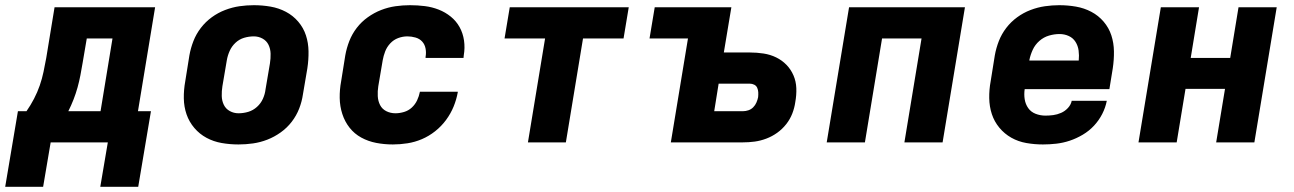

<svg xmlns="http://www.w3.org/2000/svg" viewBox="-61 -548 4981 739"><path d="M-41 171 8 -120H41Q57 -143 70 -168Q83 -193 92 -219Q101 -245 106.5 -271.5Q112 -298 117 -325L149 -520H536L470 -120H520L471 171H325L354 0H134L105 171ZM202 -120H326L372 -400H273L257 -306Q253 -282 248.5 -258.5Q244 -235 237.5 -211.5Q231 -188 222 -165Q213 -142 202 -120Z M857 8Q824 8 792.5 2.5Q761 -3 734 -17.5Q707 -32 687 -55.5Q667 -79 657 -108Q647 -137 646.5 -169.5Q646 -202 652 -235L668 -335Q673 -363 683.5 -390Q694 -417 712 -440.5Q730 -464 754 -481.5Q778 -499 805.5 -509.5Q833 -520 860.5 -524Q888 -528 916 -528Q949 -528 980.5 -522.5Q1012 -517 1039.5 -502.5Q1067 -488 1087 -464.5Q1107 -441 1116.5 -412Q1126 -383 1126.5 -350.5Q1127 -318 1122 -285L1105 -185Q1101 -157 1090.5 -130Q1080 -103 1062 -79.5Q1044 -56 1019.5 -38.5Q995 -21 968 -10.5Q941 0 913 4Q885 8 857 8ZM857 -112Q876 -112 894.5 -117.5Q913 -123 928 -136.5Q943 -150 951 -168Q959 -186 961 -204L978 -304Q981 -323 980.5 -341.5Q980 -360 972.5 -375.5Q965 -391 949.5 -399.5Q934 -408 916 -408Q897 -408 878.5 -402.5Q860 -397 845.5 -383.5Q831 -370 823 -352Q815 -334 812 -316L795 -216Q792 -197 792.5 -178.5Q793 -160 800.5 -144.5Q808 -129 823.5 -120.5Q839 -112 857 -112Z M1451 8Q1418 8 1387 2Q1356 -4 1329.5 -18.5Q1303 -33 1284.5 -56.5Q1266 -80 1256.5 -109.5Q1247 -139 1246.5 -171Q1246 -203 1252 -235L1268 -335Q1273 -363 1283.5 -390Q1294 -417 1312 -440.5Q1330 -464 1354.5 -481.5Q1379 -499 1406 -509.5Q1433 -520 1461 -524Q1489 -528 1517 -528Q1546 -528 1574 -524.5Q1602 -521 1627.5 -511Q1653 -501 1674 -484Q1695 -467 1708 -443.5Q1721 -420 1725 -392Q1729 -364 1724 -335L1723 -325H1577V-329Q1580 -345 1577 -361Q1574 -377 1564 -388Q1554 -399 1538.5 -403.5Q1523 -408 1507 -408Q1489 -408 1471.5 -401.5Q1454 -395 1441 -381Q1428 -367 1421.5 -350Q1415 -333 1412 -316L1395 -216Q1392 -197 1393 -178Q1394 -159 1402 -143.5Q1410 -128 1426 -120Q1442 -112 1461 -112Q1477 -112 1494 -117Q1511 -122 1524 -134Q1537 -146 1544.5 -162Q1552 -178 1555 -194V-195H1701V-193Q1696 -165 1685 -138Q1674 -111 1656 -86.5Q1638 -62 1614 -43Q1590 -24 1563 -12.5Q1536 -1 1507.5 3.5Q1479 8 1451 8Z M1971 0 2037 -400H1881L1901 -520H2359L2339 -400H2183L2117 0Z M2521 0 2587 -400H2439L2459 -520H2754L2725 -346H2825Q2852 -346 2878 -342Q2904 -338 2926.5 -327Q2949 -316 2966 -298.5Q2983 -281 2993 -258Q3003 -235 3004 -208.5Q3005 -182 3000 -155Q2997 -133 2988.5 -111Q2980 -89 2965 -70Q2950 -51 2930.5 -37Q2911 -23 2888.5 -14.5Q2866 -6 2843.5 -3Q2821 0 2798 0ZM2799 -120Q2809 -120 2819.5 -123.5Q2830 -127 2838 -135Q2846 -143 2850.5 -153.5Q2855 -164 2857 -174Q2858 -184 2857.5 -193Q2857 -202 2853.5 -210Q2850 -218 2842 -222Q2834 -226 2825 -226H2705L2688 -120Z M3121 0 3207 -520H3653L3567 0H3420L3486 -400H3334L3268 0Z M3953 8Q3921 8 3889.5 2.5Q3858 -3 3831.5 -18Q3805 -33 3785.5 -56.5Q3766 -80 3756.5 -109Q3747 -138 3746.5 -170.5Q3746 -203 3752 -235L3768 -335Q3773 -363 3783.5 -390Q3794 -417 3812 -440.5Q3830 -464 3854 -481.5Q3878 -499 3905.5 -509.5Q3933 -520 3961 -524Q3989 -528 4016 -528Q4049 -528 4080.5 -522.5Q4112 -517 4139.5 -502.5Q4167 -488 4187 -464.5Q4207 -441 4216.5 -412Q4226 -383 4226.5 -350.5Q4227 -318 4222 -285L4209 -205H3883Q3880 -185 3883 -166Q3886 -147 3896.5 -132Q3907 -117 3925 -110Q3943 -103 3963 -103Q3978 -103 3993 -105Q4008 -107 4023 -113.5Q4038 -120 4049.5 -132.5Q4061 -145 4064 -160H4199Q4194 -134 4181.5 -109.5Q4169 -85 4150 -64.5Q4131 -44 4106.5 -29.5Q4082 -15 4056.5 -6.5Q4031 2 4005 5Q3979 8 3953 8ZM4091 -315Q4093 -335 4090.5 -353.5Q4088 -372 4078.5 -387Q4069 -402 4052.5 -409.5Q4036 -417 4017 -417Q3997 -417 3976.5 -411Q3956 -405 3939.5 -390.5Q3923 -376 3914 -356.5Q3905 -337 3901 -317V-315Z M4321 0 4407 -520H4554L4522 -325H4674L4706 -520H4853L4767 0H4620L4654 -206H4502L4468 0Z"/></svg>

Font: Iosevka Aile Heavy Oblique
Style: Regular
Weight: 900
Italic angle: -9°
Designer: Belleve Invis
Foundry: Belleve Invis
Version: Version 31.1.0; ttfautohint (v1.8.4)